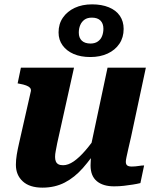

<svg xmlns="http://www.w3.org/2000/svg" viewBox="-20 -851 720 882"><path d="M243 -194Q239 -172 236 -157.5Q233 -143 233 -130Q233 -118 236.5 -109.5Q240 -101 248 -96.5Q256 -92 270 -92Q293 -92 318.5 -109.5Q344 -127 372.5 -160Q401 -193 431 -238L437 -181Q400 -124 361.5 -80Q323 -36 277.5 -12.5Q232 11 175 11Q116 11 84.5 -18Q53 -47 53 -94Q53 -116 57 -140.5Q61 -165 68 -195L122 -433Q123 -442 117.5 -448Q112 -454 100 -458.5Q88 -463 71 -466L61 -468L76 -540H320ZM582 -222Q574 -188 569 -165.5Q564 -143 561 -129Q558 -115 558 -108Q558 -96 564.5 -91Q571 -86 585 -86Q601 -86 616 -88.5Q631 -91 642 -91L625 -10Q609 -6 589.5 -3Q570 0 549 2.5Q528 5 504 5Q453 5 424.5 -19Q396 -43 396 -91Q396 -96 396.5 -104.5Q397 -113 397.5 -124.5Q398 -136 399 -149L389 -140L474 -540H650ZM402 -770Q381 -770 368 -760.5Q355 -751 348.5 -735.5Q342 -720 342 -701Q342 -677 356 -664Q370 -651 396 -651Q416 -651 429.5 -660.5Q443 -670 449 -685.5Q455 -701 455 -719Q455 -743 441.5 -756.5Q428 -770 402 -770ZM548 -718Q548 -679 528.5 -650Q509 -621 474.5 -605Q440 -589 395 -589Q351 -589 318.5 -603Q286 -617 267.5 -642.5Q249 -668 249 -702Q249 -741 269 -770Q289 -799 323.5 -815Q358 -831 403 -831Q447 -831 480 -817.5Q513 -804 530.5 -778.5Q548 -753 548 -718Z"/></svg>

Font: Roboto Serif
Style: Bold Italic
Weight: 700
Italic angle: -10°
Designer: Greg Gazdowicz
Foundry: Commercial Type
Version: Version 1.008